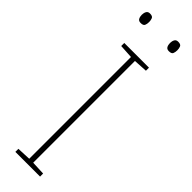

<svg xmlns="http://www.w3.org/2000/svg" viewBox="-303 -892 890 890"><g transform="rotate(45 141.5 -447.5)"><path d="M223 0H61V-20L129 -23V-690L61 -694V-714H223V-694L155 -690V-23L223 -20ZM26 -864Q26 -876 31 -885.5Q36 -895 49 -895Q66 -895 70 -885.5Q74 -876 74 -864Q74 -851 70 -842Q66 -833 49 -833Q36 -833 31 -842Q26 -851 26 -864ZM211 -864Q211 -876 216 -885.5Q221 -895 234 -895Q251 -895 255 -885.5Q259 -876 259 -864Q259 -851 255 -842Q251 -833 234 -833Q221 -833 216 -842Q211 -851 211 -864Z"/></g></svg>

Font: Noto Sans Thin
Style: Regular
Weight: 100
Designer: Monotype Design Team
Foundry: Monotype Imaging Inc.
Version: Version 2.007